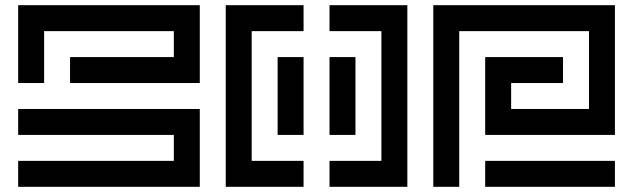

<svg xmlns="http://www.w3.org/2000/svg" viewBox="-20 -720 2440 740"><path d="M750 -700H50V-400H150V-600H650V-500H250V-400H750ZM50 -200H650V-100H50V0H750V-300H50Z M850 -700V0H1150V-100H950V-600H1150V-700ZM1250 -700V-600H1450V-100H1250V0H1550V-700ZM1150 -200V-500H1050V-200ZM1250 -500V-200H1350V-500Z M2350 -700H1650V0H1750V-600H2250V-300H1950V-400H2150V-500H1850V-200H2350ZM2350 0V-100H1850V0Z"/></svg>

Font: Mourier
Style: Regular
Weight: 400
Designer: Eric Mourier
Foundry: Velvetyne Type Foundry
Version: Version 2.000;hotconv 1.0.109;makeotfexe 2.5.65596